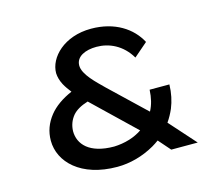

<svg xmlns="http://www.w3.org/2000/svg" viewBox="-103 -847 1148 995"><g transform="rotate(-15 471.5 -349.5)"><path d="M844 0 719 -140C733 -160 745 -182 755 -205C770 -242 779 -283 780 -329H674C672 -286 663 -250 647 -220C646 -220 646 -220 646 -219L457 -399C418 -438 354 -495 354 -544C354 -593 406 -615 465 -615C532 -615 602 -584 646 -509L720 -573C678 -653 589 -713 462 -713C317 -713 228 -621 228 -537C229 -516 235 -495 246 -474C255 -457 267 -441 280 -424C227 -401 186 -372 158 -337C127 -298 111 -255 111 -206C111 -92 215 14 410 14C478 14 548 -5 611 -41C623 -48 635 -56 646 -64L702 0ZM348 -353C367 -335 385 -318 401 -302L572 -138C551 -124 528 -113 505 -106C476 -97 448 -93 421 -92C288 -92 235 -154 235 -224C236 -255 246 -282 265 -305C282 -325 309 -341 348 -353Z"/></g></svg>

Font: Lexend Peta
Style: Regular
Weight: 400
Designer: Bonnie Shaver-Troup, Thomas Jockin
Foundry: Lexend
Version: Version 1.007